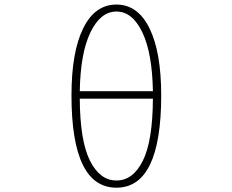

<svg xmlns="http://www.w3.org/2000/svg" viewBox="-20 -827 1040 859"><path d="M664.1 -385.7H336.9Q337.9 -197.3 382.3 -108.4Q426.8 -19.5 501 -19.5Q575.2 -19.5 619.1 -107.9Q663.1 -196.3 664.1 -385.7ZM336.9 -418.9H664.1Q661.1 -589.8 616.7 -682.6Q572.3 -775.4 501 -775.4Q429.7 -775.4 384.8 -682.6Q339.8 -589.8 336.9 -418.9ZM501 -806.6Q596.7 -806.6 648.9 -700.2Q701.2 -593.8 701.2 -400.4Q701.2 12.7 501 12.7Q299.8 12.7 299.8 -400.4Q299.8 -593.8 352.1 -700.2Q404.3 -806.6 501 -806.6Z"/></svg>

Font: Gen Shin Gothic Monospace ExtraLight
Style: Regular
Weight: 200
Designer: [Source Han Sans]
Ryoko NISHIZUKA  (kana & ideographs); Paul D. Hunt (Latin, Greek & Cyrillic); Wenlong ZHANG  (bopomofo
Version: Version 1.002.20150607